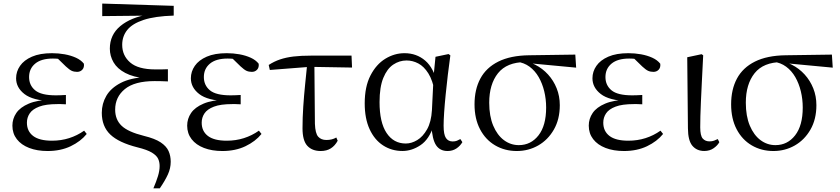

<svg xmlns="http://www.w3.org/2000/svg" viewBox="-20 -827 4682 1070"><path d="M245.3 14.6Q187 14.6 142.7 -2.5Q98.3 -19.6 73.7 -51.5Q49.1 -83.4 49.1 -126.7Q49.1 -165.3 70.9 -197.3Q92.7 -229.3 140.5 -249.5Q188.3 -269.8 265.7 -271.6V-263.4Q162.9 -266.8 116.3 -302.9Q69.7 -339 69.7 -390.7Q69.7 -428.3 91.7 -460Q113.6 -491.8 158.1 -511.2Q202.6 -530.6 269.8 -530.6Q305.9 -530.6 340.4 -524.4Q375 -518.1 403.3 -505.3Q431.6 -492.4 447.6 -471.9Q450.2 -450.8 438.8 -438.7Q427.5 -426.5 409.6 -426.5Q392.7 -426.5 379.7 -432.4Q366.7 -438.4 346.9 -456.8L289.6 -512.6L345.7 -511.5L355 -491.9Q329.4 -496.3 311.7 -498.5Q294.1 -500.7 274.7 -500.7Q210 -500.7 176 -472.4Q142.1 -444.1 142.1 -397.6Q142.1 -351.6 176 -323.6Q209.8 -295.7 291.2 -295.7Q303.3 -295.7 316.2 -296.2Q329.1 -296.7 347.3 -297.7V-245.7Q327.9 -246.9 318.4 -246.9Q309 -246.9 300.6 -246.9Q235.1 -246.9 198.1 -232.6Q161.1 -218.4 145.6 -195.2Q130 -172 130 -143.3Q130 -95.8 164.7 -69.3Q199.4 -42.9 269.6 -42.9Q320.3 -42.9 365.3 -57.2Q410.3 -71.5 448.9 -98.8L463.3 -80.5Q429.8 -38.9 373.8 -12.1Q317.9 14.6 245.3 14.6Z M834.8 222.7Q851.2 184.3 860.4 154.3Q869.6 124.2 869.6 98.2Q869.6 75.7 861.1 57.6Q852.6 39.4 826.4 23.4Q800.1 7.5 746.3 -5.8Q641.8 -32.2 594.6 -77.4Q547.3 -122.6 547.3 -198.4Q547.3 -249.3 572.6 -292.9Q598 -336.5 652.8 -364.9Q707.6 -393.3 794.8 -398L793.6 -389.7Q723.2 -396.8 678.4 -420.4Q633.6 -443.9 612.8 -479.6Q592.1 -515.2 592.1 -556.1Q592.1 -633 650.7 -681.8Q709.4 -730.5 809.9 -746.8L800.7 -732V-739.8L549.7 -737.2V-807.1L948.1 -794.5V-740.1Q843.8 -736.9 780.6 -716.1Q717.3 -695.2 689.2 -660Q661 -624.8 661 -577.3Q661 -517.2 705.6 -478.7Q750.1 -440.2 845.7 -440.2Q858.1 -440.2 878.8 -440.2Q899.5 -440.2 915.7 -441.2V-373.3Q895.4 -374.3 875.2 -374.7Q855.1 -375.1 841.9 -375.1Q730.2 -375.1 676 -330.7Q621.8 -286.4 621.8 -215.9Q621.8 -160.6 657.5 -126.3Q693.2 -92 781.7 -69.9Q843.5 -54.9 875.4 -33.6Q907.4 -12.2 919.4 14.7Q931.4 41.6 931.4 74.4Q931.4 110.8 915.6 145.3Q899.9 179.8 870.5 222.7Z M1219.3 14.6Q1161 14.6 1116.7 -2.5Q1072.3 -19.6 1047.7 -51.5Q1023.1 -83.4 1023.1 -126.7Q1023.1 -165.3 1044.9 -197.3Q1066.7 -229.3 1114.5 -249.5Q1162.3 -269.8 1239.7 -271.6V-263.4Q1136.9 -266.8 1090.3 -302.9Q1043.7 -339 1043.7 -390.7Q1043.7 -428.3 1065.7 -460Q1087.6 -491.8 1132.1 -511.2Q1176.6 -530.6 1243.8 -530.6Q1279.9 -530.6 1314.4 -524.4Q1349 -518.1 1377.3 -505.3Q1405.6 -492.4 1421.6 -471.9Q1424.2 -450.8 1412.8 -438.7Q1401.5 -426.5 1383.6 -426.5Q1366.7 -426.5 1353.7 -432.4Q1340.7 -438.4 1320.9 -456.8L1263.6 -512.6L1319.7 -511.5L1329 -491.9Q1303.4 -496.3 1285.7 -498.5Q1268.1 -500.7 1248.7 -500.7Q1184 -500.7 1150 -472.4Q1116.1 -444.1 1116.1 -397.6Q1116.1 -351.6 1150 -323.6Q1183.8 -295.7 1265.2 -295.7Q1277.3 -295.7 1290.2 -296.2Q1303.1 -296.7 1321.3 -297.7V-245.7Q1301.9 -246.9 1292.4 -246.9Q1283 -246.9 1274.6 -246.9Q1209.1 -246.9 1172.1 -232.6Q1135.1 -218.4 1119.6 -195.2Q1104 -172 1104 -143.3Q1104 -95.8 1138.7 -69.3Q1173.4 -42.9 1243.6 -42.9Q1294.3 -42.9 1339.3 -57.2Q1384.3 -71.5 1422.9 -98.8L1437.3 -80.5Q1403.8 -38.9 1347.8 -12.1Q1291.9 14.6 1219.3 14.6Z M1483.7 -437.1 1477.5 -465Q1507.8 -484.8 1541 -495.9Q1574.2 -507.1 1615.9 -512.1Q1657.6 -517 1713.4 -517H1939L1941.9 -450.5L1707.4 -454.5ZM1767.2 14.6Q1719.7 14.6 1692.8 -14.3Q1665.9 -43.2 1665.9 -112.1Q1665.9 -170.4 1670 -232.2Q1674.1 -293.9 1680.4 -355.7Q1686.8 -417.4 1692.5 -474.9H1732L1735 -136.8Q1737 -83.2 1753.5 -65Q1769.9 -46.9 1798.5 -46.9Q1815.3 -46.9 1828.7 -50.3Q1842.1 -53.7 1854.3 -60.7L1861.9 -42.7Q1847 -15 1823.8 -0.2Q1800.6 14.6 1767.2 14.6Z M2222.8 14.4Q2162.7 14.4 2114.8 -16.7Q2066.9 -47.8 2039.7 -107.2Q2012.5 -166.5 2012.5 -250.6Q2012.5 -344.2 2044.6 -406.4Q2076.6 -468.5 2127.3 -499.6Q2178.1 -530.6 2234.2 -530.6Q2301.2 -530.6 2349.5 -489.4Q2397.8 -448.1 2417.7 -358.5H2425.3L2403.5 -312.6Q2391.5 -379.3 2367.1 -418.1Q2342.6 -456.9 2311.2 -473.4Q2279.8 -490 2245.7 -490Q2205.8 -490 2171.5 -467Q2137.2 -444 2116.2 -392.9Q2095.2 -341.7 2095.2 -257.8Q2095.2 -144.9 2134.3 -86Q2173.4 -27.2 2241.4 -27.2Q2273.3 -27.2 2305 -46.2Q2336.8 -65.2 2360.1 -106.4Q2383.3 -147.6 2387.1 -212.9L2396.4 -403.1L2407 -510.5L2479.8 -525.8L2489.8 -518.4Q2482.4 -466.9 2475.8 -410.4Q2469.2 -353.9 2463.7 -299.8Q2458.2 -245.7 2455.2 -200.8Q2452.2 -155.9 2452.2 -126.6Q2452.2 -76.9 2465.2 -57.8Q2478.2 -38.7 2502.6 -38.7Q2516.4 -38.7 2526.2 -42.6Q2536 -46.5 2545.5 -52L2556.8 -34.9Q2544.5 -13.4 2523.2 0.6Q2501.9 14.6 2474.4 14.6Q2432 14.6 2410.4 -17.4Q2388.8 -49.4 2384.1 -127.8L2396.9 -128.2Q2372.3 -50.9 2323.8 -18.3Q2275.4 14.4 2222.8 14.4Z M2860 14.6Q2793.2 14.6 2739.5 -16.8Q2685.8 -48.2 2655.1 -106.9Q2624.5 -165.5 2624.5 -245.6Q2624.5 -328.5 2657 -389.2Q2689.6 -450 2757.2 -483.8Q2824.9 -517.6 2928.8 -519L3186.1 -522.7L3190.8 -450L2924.1 -475.1L2907.2 -481Q2804.5 -480.5 2755.4 -419.1Q2706.4 -357.7 2706.4 -254.5Q2706.4 -179.9 2728.6 -126.9Q2750.9 -73.9 2788.2 -46.1Q2825.6 -18.2 2871.4 -18.2Q2938.4 -18.2 2981 -72.6Q3023.6 -127 3023.6 -227.7Q3023.6 -274.5 3013 -318.2Q3002.4 -361.8 2982.1 -397.3Q2961.7 -432.7 2931 -455.4Q2900.4 -478.1 2859.6 -483L2873 -492Q2920.9 -487.6 2962.2 -466.6Q3003.5 -445.6 3034.2 -411.9Q3064.9 -378.2 3082.3 -334.6Q3099.7 -291.1 3099.7 -240.9Q3099.7 -162.3 3066.7 -104.9Q3033.8 -47.5 2979.5 -16.4Q2925.2 14.6 2860 14.6Z M3457.3 14.6Q3399 14.6 3354.7 -2.5Q3310.3 -19.6 3285.7 -51.5Q3261.1 -83.4 3261.1 -126.7Q3261.1 -165.3 3282.9 -197.3Q3304.7 -229.3 3352.5 -249.5Q3400.3 -269.8 3477.7 -271.6V-263.4Q3374.9 -266.8 3328.3 -302.9Q3281.7 -339 3281.7 -390.7Q3281.7 -428.3 3303.7 -460Q3325.6 -491.8 3370.1 -511.2Q3414.6 -530.6 3481.8 -530.6Q3517.9 -530.6 3552.4 -524.4Q3587 -518.1 3615.3 -505.3Q3643.6 -492.4 3659.6 -471.9Q3662.2 -450.8 3650.8 -438.7Q3639.5 -426.5 3621.6 -426.5Q3604.7 -426.5 3591.7 -432.4Q3578.7 -438.4 3558.9 -456.8L3501.6 -512.6L3557.7 -511.5L3567 -491.9Q3541.4 -496.3 3523.7 -498.5Q3506.1 -500.7 3486.7 -500.7Q3422 -500.7 3388 -472.4Q3354.1 -444.1 3354.1 -397.6Q3354.1 -351.6 3388 -323.6Q3421.8 -295.7 3503.2 -295.7Q3515.3 -295.7 3528.2 -296.2Q3541.1 -296.7 3559.3 -297.7V-245.7Q3539.9 -246.9 3530.4 -246.9Q3521 -246.9 3512.6 -246.9Q3447.1 -246.9 3410.1 -232.6Q3373.1 -218.4 3357.6 -195.2Q3342 -172 3342 -143.3Q3342 -95.8 3376.7 -69.3Q3411.4 -42.9 3481.6 -42.9Q3532.3 -42.9 3577.3 -57.2Q3622.3 -71.5 3660.9 -98.8L3675.3 -80.5Q3641.8 -38.9 3585.8 -12.1Q3529.9 14.6 3457.3 14.6Z M3904.8 14.4Q3863.3 14.4 3838.7 -14.5Q3814.2 -43.4 3813.8 -111.9L3809.9 -507.9L3890 -525L3898.8 -518.8Q3894.3 -430.3 3891.2 -367.2Q3888.1 -304.2 3886.1 -259Q3884.1 -213.9 3883.2 -180.2Q3882.3 -146.5 3882.3 -117.6Q3882.3 -70.5 3896.4 -54.8Q3910.4 -39.1 3934 -39.1Q3948.8 -39.1 3959.5 -43.2Q3970.3 -47.3 3979.9 -52L3988.8 -34.8Q3979.5 -16.9 3957.5 -1.3Q3935.5 14.4 3904.8 14.4Z M4290 14.6Q4223.2 14.6 4169.5 -16.8Q4115.8 -48.2 4085.1 -106.9Q4054.5 -165.5 4054.5 -245.6Q4054.5 -328.5 4087 -389.2Q4119.6 -450 4187.2 -483.8Q4254.9 -517.6 4358.8 -519L4616.1 -522.7L4620.8 -450L4354.1 -475.1L4337.2 -481Q4234.5 -480.5 4185.4 -419.1Q4136.4 -357.7 4136.4 -254.5Q4136.4 -179.9 4158.6 -126.9Q4180.9 -73.9 4218.2 -46.1Q4255.6 -18.2 4301.4 -18.2Q4368.4 -18.2 4411 -72.6Q4453.6 -127 4453.6 -227.7Q4453.6 -274.5 4443 -318.2Q4432.4 -361.8 4412.1 -397.3Q4391.7 -432.7 4361 -455.4Q4330.4 -478.1 4289.6 -483L4303 -492Q4350.9 -487.6 4392.2 -466.6Q4433.5 -445.6 4464.2 -411.9Q4494.9 -378.2 4512.3 -334.6Q4529.7 -291.1 4529.7 -240.9Q4529.7 -162.3 4496.7 -104.9Q4463.8 -47.5 4409.5 -16.4Q4355.2 14.6 4290 14.6Z"/></svg>

Font: Noto Serif HK ExtraLight
Style: Regular
Weight: 200
Designer: Ryoko NISHIZUKA 西塚涼子 (kana & ideographs); Frank Grießhammer (Latin, Greek & Cyrillic); Wenlong ZHANG 张文龙 (bopomofo); San
Foundry: Adobe
Version: Version 2.002-H1;hotconv 1.1.0;makeotfexe 2.6.0